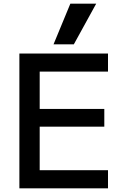

<svg xmlns="http://www.w3.org/2000/svg" viewBox="-20 -1020 673 1040"><path d="M85 0V-730H565V-632H195V-430H545V-334H195V-98H565V0ZM380 -780H270L361 -1000H501Z"/></svg>

Font: M PLUS 1 Thin Medium
Style: Regular
Weight: 500
Version: Version 1.001